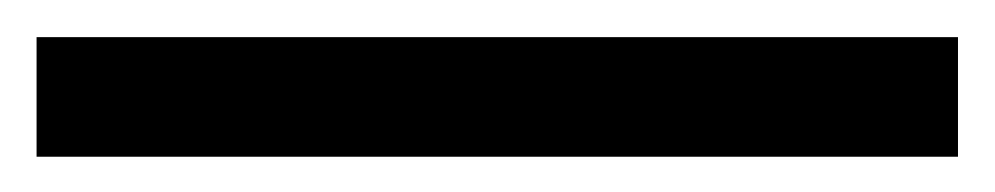

<svg xmlns="http://www.w3.org/2000/svg" viewBox="-20 -825 544 105"><path d="M0 -739.3Q0 -755.9 0 -804.7Q126 -804.7 503.9 -804.7Q503.9 -788.1 503.9 -739.3Q377.9 -739.3 0 -739.3Z"/></svg>

Font: Gothic A1
Style: Regular
Weight: 400
Designer: HanYang I&C Co.,Ltd.
Version: Version 2.50